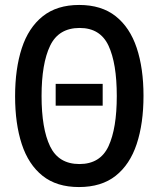

<svg xmlns="http://www.w3.org/2000/svg" viewBox="-20 -746 640 776"><path d="M299 10Q209 10 152 -35.5Q95 -81 68 -163.5Q41 -246 41 -357Q41 -468 68 -551Q95 -634 152.5 -680Q210 -726 300 -726Q390 -726 447.5 -680.5Q505 -635 532.5 -552.5Q560 -470 560 -359Q560 -247 532.5 -164Q505 -81 447.5 -35.5Q390 10 299 10ZM301 -83Q385 -83 418.5 -155Q452 -227 452 -358Q452 -490 418.5 -561.5Q385 -633 302 -633Q217 -633 182.5 -561Q148 -489 148 -358Q148 -226 182.5 -154.5Q217 -83 301 -83ZM205 -319V-407H395V-319Z"/></svg>

Font: Noto Sans Mono Medium
Style: Regular
Weight: 500
Designer: Monotype Design Team
Foundry: Monotype Imaging Inc.
Version: Version 2.014